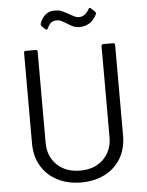

<svg xmlns="http://www.w3.org/2000/svg" viewBox="-60 -944 768 1000"><g transform="rotate(-5 324.0 -444.0)"><path d="M324 8Q254 8 200 -20Q146 -48 116 -98.5Q86 -149 86 -216V-690Q86 -700 96 -700H147Q157 -700 157 -690V-214Q157 -143 203 -98.5Q249 -54 324 -54Q399 -54 445 -98.5Q491 -143 491 -214V-690Q491 -700 501 -700H552Q562 -700 562 -690V-216Q562 -149 532.5 -98.5Q503 -48 449 -20Q395 8 324 8ZM387 -799Q368 -799 354 -805Q340 -811 325 -821Q307 -832 297 -837.5Q287 -843 275 -844Q271 -844 268 -844Q254 -844 243 -837.5Q232 -831 220 -806Q217 -801 213 -801Q209 -801 206 -804L188 -822Q185 -825 185 -830Q185 -833 186 -836Q209 -896 263 -896Q287 -896 300 -890Q313 -884 323.5 -878.5Q334 -873 337 -871Q341 -869 351.5 -863Q362 -857 370.5 -854Q379 -851 387 -851Q420 -851 440 -888Q443 -894 447 -894Q450 -894 454 -890L472 -873Q477 -868 477 -863Q477 -860 476 -858Q459 -825 435.5 -812Q412 -799 387 -799Z"/></g></svg>

Font: LinhAnh
Style: Regular
Weight: 400
Designer: Jeremy Tribby
Foundry: Tribby Type
Version: Version 1.408